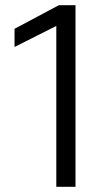

<svg xmlns="http://www.w3.org/2000/svg" viewBox="-20 -720 397 740"><path d="M197 -620 36 -539V-609L207 -700H271V0H197Z"/></svg>

Font: Stavian Regular
Style: Regular
Weight: 400
Version: Version 1.000; ttfautohint (v1.6)